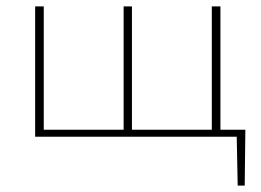

<svg xmlns="http://www.w3.org/2000/svg" viewBox="-20 -428 818 601"><path d="M748 -22 746 153H724L721 0H90V-408H117V-22H367V-408H393V-22H643V-408H670V-22Z"/></svg>

Font: EauTestText Extralight
Style: Italic
Weight: 250
Italic angle: -12°
Designer: Christian Thalmann (Catharsis Fonts)
Version: Version 0.001;PS 000.001;hotconv 1.0.88;makeotf.lib2.5.64775